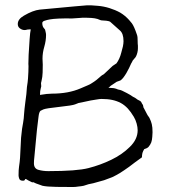

<svg xmlns="http://www.w3.org/2000/svg" viewBox="-20 -713 655 743"><path d="M529.3 -104.5 528.3 -103.5Q525.4 -101.6 503.9 -85.9Q492.2 -77.1 479.5 -67.4Q459 -52.7 443.4 -43Q428.7 -34.2 414.1 -27.3Q399.4 -21.5 382.8 -15.6Q355.5 -7.8 340.8 -3.9Q332 -2 322.3 0Q313.5 2.9 303.7 5.9Q294.9 7.8 283.2 8.8Q272.5 10.7 261.7 10.7Q182.6 10.7 166 8.8Q153.3 7.8 144.5 5.9Q137.7 3.9 130.9 1Q116.2 -3.9 113.3 -5.9Q110.4 -7.8 108.4 -7.8Q106.4 -6.8 103.5 -7.8Q99.6 -9.8 97.7 -10.7Q93.8 -12.7 89.8 -14.6Q81.1 -19.5 80.1 -20.5Q77.1 -20.5 77.1 -18.6Q75.2 -16.6 74.2 -14.6Q72.3 -13.7 68.4 -13.7Q57.6 -13.7 54.7 -21Q51.8 -28.3 51.8 -34.2Q51.8 -56.6 53.7 -68.4Q56.6 -86.9 57.6 -102.5Q58.6 -123 59.6 -141.6Q61.5 -178.7 61.5 -179.7Q65.4 -212.9 65.4 -214.8L69.3 -237.3Q72.3 -253.9 73.2 -272.5Q74.2 -288.1 78.1 -318.4L82 -348.6Q84 -380.9 86.9 -394.5Q87.9 -399.4 88.4 -409.7Q88.9 -419.9 89.8 -434.6Q90.8 -463.9 89.8 -465.8Q89.8 -483.4 90.8 -501Q92.8 -535.2 94.7 -562.5Q96.7 -589.8 98.6 -596.7V-599.6Q92.8 -599.6 85.9 -598.6Q80.1 -596.7 75.2 -596.7Q65.4 -596.7 56.6 -603.5Q48.8 -609.4 48.8 -620.1Q48.8 -638.7 72.3 -652.3Q107.4 -672.9 133.8 -675.8Q202.1 -681.6 270.5 -688.5Q315.4 -692.4 316.4 -692.4Q327.1 -693.4 359.4 -690.4Q381.8 -688.5 403.8 -681.6Q425.8 -674.8 445.3 -664.1Q464.8 -652.3 479.5 -635.7Q482.4 -632.8 484.4 -629.9Q487.3 -627 490.2 -623Q499 -611.3 509.8 -579.1Q511.7 -574.2 512.2 -567.9Q512.7 -561.5 512.7 -553.7Q512.7 -543 513.7 -536.1Q513.7 -528.3 513.7 -526.4Q513.7 -517.6 511.7 -509.8Q507.8 -494.1 501 -487.3Q499 -485.4 499 -485.4L496.1 -481.4Q495.1 -480.5 494.1 -479.5Q492.2 -474.6 490.2 -471.7Q488.3 -467.8 487.3 -466.8Q484.4 -460 479.5 -449.7Q474.6 -439.5 468.8 -429.7Q462.9 -419.9 456.1 -411.1Q448.2 -401.4 442.4 -400.4Q438.5 -399.4 431.6 -396.5Q425.8 -392.6 419.9 -388.7Q413.1 -384.8 408.2 -380.9Q400.4 -373 399.4 -373H405.3Q419.9 -373 430.7 -369.1Q436.5 -366.2 440.9 -365.7Q445.3 -365.2 452.1 -362.3Q463.9 -356.4 470.7 -353Q477.5 -349.6 482.9 -346.2Q488.3 -342.8 494.1 -338.9Q505.9 -333 508.8 -330.1Q510.7 -328.1 513.2 -327.1Q515.6 -326.2 518.6 -324.2Q520.5 -323.2 522.5 -322.3Q524.4 -320.3 526.4 -318.4Q528.3 -315.4 529.3 -312.5Q531.2 -310.5 533.2 -306.6Q534.2 -303.7 534.7 -299.8Q535.2 -295.9 537.1 -293.9Q544.9 -279.3 548.8 -271.5Q551.8 -265.6 554.7 -262.2Q557.6 -258.8 559.6 -253.9Q564.5 -244.1 567.4 -232.4Q570.3 -220.7 570.3 -201.2Q570.3 -195.3 569.3 -183.6Q568.4 -170.9 565.4 -162.1Q561.5 -152.3 554.7 -144.5Q551.8 -140.6 538.1 -135.7Q537.1 -135.7 537.1 -133.8Q534.2 -129.9 531.2 -121.1Q529.3 -112.3 529.3 -105.5ZM416 -458Q429.7 -466.8 430.7 -467.8Q436.5 -475.6 441.4 -486.3Q446.3 -497.1 449.2 -508.8Q453.1 -521.5 455.6 -533.2Q458 -544.9 458 -553.7Q458 -584 443.4 -595.7Q411.1 -624 406.2 -628.9Q404.3 -630.9 391.6 -632.8Q381.8 -633.8 377 -633.8Q371.1 -633.8 367.2 -635.7Q363.3 -637.7 357.4 -639.6Q347.7 -642.6 333.5 -643.6Q319.3 -644.5 310.5 -644.5Q295.9 -644.5 289.1 -643.6Q267.6 -641.6 259.8 -641.6Q198.2 -642.6 171.9 -637.7Q161.1 -635.7 156.2 -633.8Q143.6 -630.9 143.6 -624Q143.6 -610.4 150.4 -603.5Q152.3 -601.6 154.3 -598.6Q155.3 -595.7 156.2 -590.8Q158.2 -583 158.2 -578.1Q158.2 -555.7 151.4 -532.2Q144.5 -508.8 144.5 -486.3Q144.5 -481.4 145 -474.1Q145.5 -466.8 145.5 -462.9Q145.5 -450.2 145 -432.6Q144.5 -415 140.6 -399.4Q138.7 -391.6 138.7 -391.6L139.6 -378.9Q138.7 -375 137.7 -371.1Q134.8 -362.3 134.8 -345.7Q163.1 -350.6 180.7 -350.6Q245.1 -350.6 292 -371.1Q328.1 -385.7 335.9 -391.6Q353.5 -402.3 371.1 -418.9L372.1 -419.9L374 -420.9Q375 -421.9 375 -421.9L381.8 -425.8ZM136.7 -284.2Q130.9 -279.3 128.9 -259.8Q127.9 -254.9 123 -210.9Q120.1 -183.6 118.2 -160.6Q116.2 -137.7 115.2 -128.9Q114.3 -115.2 112.8 -103.5Q111.3 -91.8 111.3 -81.1Q111.3 -60.5 128.9 -55.7Q146.5 -50.8 167 -50.8Q277.3 -50.8 322.3 -62.5Q368.2 -74.2 410.6 -94.7Q453.1 -115.2 482.4 -144.5Q512.7 -173.8 512.7 -209Q512.7 -220.7 508.8 -234.9Q504.9 -249 498 -260.7Q486.3 -280.3 474.6 -293Q461.9 -306.6 447.3 -314.5Q432.6 -322.3 414.6 -326.2Q396.5 -330.1 373 -330.1Q366.2 -330.1 355 -328.1Q343.8 -326.2 331.1 -324.2Q318.4 -321.3 305.7 -318.8Q293 -316.4 284.2 -314.5Q281.2 -313.5 270.5 -309.1Q259.8 -304.7 209 -299.3Q158.2 -293.9 147.9 -289.6Q137.7 -285.2 136.7 -284.2Z"/></svg>

Font: ToneOZ-YinPZ-Tsuipita-TC
Style: Regular
Weight: 400
Designer: ÂÆ£ÂøóÂáåJeffrey Xuan(jeffreyx@gmail.com, ToneOZ.com) ÈòøÂù§(cjkFonts)
Foundry: ToneOZ
Version: Version 0.24071